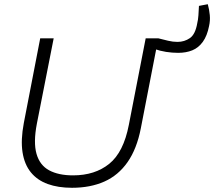

<svg xmlns="http://www.w3.org/2000/svg" viewBox="-20 -882 1017 912"><path d="M826 -631Q798 -631 769 -635.5Q740 -640 712 -650L732 -700Q756 -694 778.5 -688.5Q801 -683 823 -683Q856 -683 882 -701Q908 -719 917 -772Q921 -788 922.5 -809.5Q924 -831 925 -854L967 -862Q974 -837 976.5 -810.5Q979 -784 973 -758Q964 -712 943.5 -683.5Q923 -655 893.5 -643Q864 -631 826 -631ZM322 10Q256 10 206.5 -8Q157 -26 126.5 -63.5Q96 -101 87 -159Q78 -217 93 -297L171 -700H235L155 -294Q138 -205 153.5 -151Q169 -97 213.5 -73Q258 -49 327 -49Q431 -49 499 -104Q567 -159 592 -289L672 -700H732L649 -273Q630 -175 586 -112Q542 -49 475.5 -19.5Q409 10 322 10Z"/></svg>

Font: REM ExtraLight
Style: Italic
Weight: 250
Italic angle: -11°
Designer: Octavio Pardo
Foundry: Ashler Design
Version: Version 1.005;gftools[0.9.28]